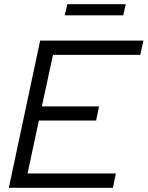

<svg xmlns="http://www.w3.org/2000/svg" viewBox="-20 -893 702 913"><path d="M22 0 171 -700H662L647 -632H232L179 -387H451L437 -320H165L111 -68H531L517 0ZM288 -820 300 -873H578L566 -820Z"/></svg>

Font: Red Hat Display VF
Style: Italic
Weight: 300
Italic angle: -12°
Designer: Pentagram, MCKL
Foundry: Pentagram, MCKL
Version: Version 1.010